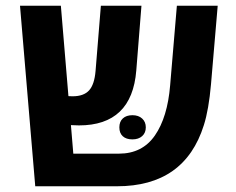

<svg xmlns="http://www.w3.org/2000/svg" viewBox="-20 -650 824 670"><path d="M388.2 0H103L49.8 -629.9H192.4L218.8 -314.5Q224.6 -314 233.4 -314Q272 -314 290.8 -334.5Q309.6 -355 313.5 -402.8L332 -629.9H473.6L455.6 -404.3Q440.4 -212.4 255.4 -212.4Q245.1 -212.4 227.5 -213.4L235.8 -113.8H395Q476.6 -113.8 520.5 -177.2Q564.5 -240.7 573.7 -352.1L597.2 -629.9H739.7L716.3 -356Q708.5 -267.1 691.4 -213.4Q624.5 0 388.2 0ZM396.5 -205.6Q396.5 -225.6 408.7 -236.8Q420.9 -248 442.1 -248Q463.4 -248 476.1 -236.3Q488.8 -224.6 488.8 -205.6Q488.8 -186.5 476.1 -175Q463.4 -163.6 441.9 -163.6Q420.4 -163.6 408.4 -174.6Q396.5 -185.5 396.5 -205.6Z"/></svg>

Font: Open Sans Hebrew
Style: Bold
Weight: 700
Foundry: Ascender Corporation, Yanek Iontef
Version: Version 2.001;PS 002.001;hotconv 1.0.70;makeotf.lib2.5.58329